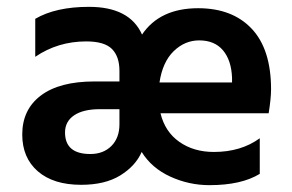

<svg xmlns="http://www.w3.org/2000/svg" viewBox="-20 -536 852 561"><path d="M329 -173V-217H272Q223 -217 196.5 -199Q170 -181 170 -149Q170 -86 244 -86Q282 -86 305.5 -109.5Q329 -133 329 -173ZM658 -295V-309Q656 -360 631.5 -389Q607 -418 562 -418Q520 -418 487.5 -386.5Q455 -355 446 -295ZM765 -205H449Q462 -151 504 -121.5Q546 -92 605 -92Q684 -92 739 -132V-28Q685 5 592 5Q532 5 477.5 -20Q423 -45 394 -92Q376 -51 331.5 -23.5Q287 4 217 4Q136 4 90.5 -35.5Q45 -75 45 -143Q45 -216 99.5 -257Q154 -298 256 -298H329V-329Q329 -371 307 -393Q285 -415 232 -415Q149 -415 83 -370V-481Q143 -516 240 -516Q359 -516 395 -435Q447 -512 559 -512Q659 -512 715.5 -452Q772 -392 772 -275Q772 -249 765 -205Z"/></svg>

Font: Hind Semibold
Style: Regular
Weight: 600
Designer: Manushi Parikh, Satya Rajpurohit
Foundry: Indian Type Foundry
Version: Version 1.201;PS 1.0;hotconv 1.0.78;makeotf.lib2.5.61930; tt